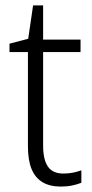

<svg xmlns="http://www.w3.org/2000/svg" viewBox="-20 -678 341 708"><path d="M214 -38Q233 -38 250 -41.5Q267 -45 280 -50V-4Q265 2 246 6Q227 10 204 10Q164 10 137 -6Q110 -22 96.5 -54.5Q83 -87 83 -139V-486H15V-517L84 -535L102 -658H139V-532H277V-486H139V-141Q139 -90 156.5 -64Q174 -38 214 -38Z"/></svg>

Font: Noto Sans Thai SemiCondensed Light
Style: Regular
Weight: 300
Width: 4
Designer: Monotype Design Team
Foundry: Monotype Imaging Inc.
Version: Version 2.001